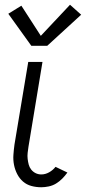

<svg xmlns="http://www.w3.org/2000/svg" viewBox="-20 -781 362 809"><path d="M154 8Q132 8 112 2.5Q92 -3 77 -16Q62 -29 52.5 -47.5Q43 -66 39 -86.5Q35 -107 36.5 -128.5Q38 -150 41 -172L99 -520H159L100 -163Q98 -150 96.5 -137Q95 -124 96.5 -111.5Q98 -99 101 -87.5Q104 -76 111.5 -66.5Q119 -57 130 -51.5Q141 -46 154 -46Q171 -46 187 -55Q203 -64 214 -78L264 -54Q254 -40 242 -28Q230 -16 216 -7.5Q202 1 185.5 4.5Q169 8 154 8ZM112 -588 15 -723 70 -757 152 -630 275 -761 322 -719 179 -588Z"/></svg>

Font: Iosevka QP Light
Style: Italic
Weight: 300
Italic angle: -9°
Designer: Belleve Invis
Foundry: Belleve Invis
Version: Version 20.0.0; ttfautohint (v1.8.4)